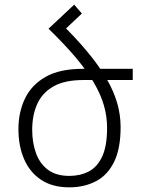

<svg xmlns="http://www.w3.org/2000/svg" viewBox="-20 -790 605 823"><path d="M338 -447Q256 -447 208 -419Q160 -391 139 -343Q118 -295 118 -234Q118 -178 134.5 -133Q151 -88 186 -62Q221 -36 277 -36Q324 -36 360.5 -55Q397 -74 418 -119Q439 -164 439 -242Q439 -291 425.5 -338Q412 -385 382.5 -435.5Q353 -486 305 -543Q257 -600 188 -667L230 -701Q302 -631 352.5 -570.5Q403 -510 435 -455.5Q467 -401 482 -349.5Q497 -298 497 -245Q497 -153 469 -96Q441 -39 391 -13Q341 13 277 13Q205 13 156.5 -19Q108 -51 83.5 -107.5Q59 -164 59 -237Q59 -308 86.5 -366.5Q114 -425 174.5 -460Q235 -495 335 -495H549V-447ZM188 -667 298 -770 331 -732 228 -635Z"/></svg>

Font: Noto Sans Armenian Light
Style: Regular
Weight: 300
Designer: Monotype Design Team
Foundry: Monotype Imaging Inc.
Version: Version 2.007